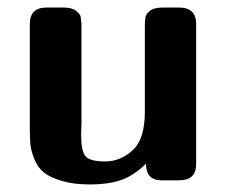

<svg xmlns="http://www.w3.org/2000/svg" viewBox="-20 -478 601 509"><path d="M59 -139V-414Q59 -458 103 -458Q103 -458 149 -458Q171 -458 182 -449Q193 -440 194 -433.5Q195 -427 196 -413V-147Q196 -143 195.5 -135Q195 -127 195 -123Q195 -79 206 -64.5Q217 -50 259 -50Q299 -50 331.5 -79.5Q364 -109 364 -181V-406Q364 -421 365 -428.5Q366 -436 368 -439Q370 -442 377 -449Q388 -458 411 -458H455Q499 -458 500 -416V-43Q500 0 455 0H408Q367 0 367 -44Q333 -11 299 0Q265 11 219 11Q175 11 143.5 1.5Q112 -8 96 -21Q80 -34 71 -56.5Q62 -79 60.5 -95.5Q59 -112 59 -139Z"/></svg>

Font: CMU Sans Serif
Style: Bold
Weight: 700
Version: Version 0.7.0